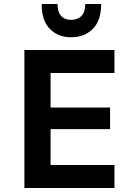

<svg xmlns="http://www.w3.org/2000/svg" viewBox="-20 -948 680 968"><path d="M235 -580V-406H535V-297H235V-116H557V0H103V-696H557V-580ZM190 -928H270Q270 -888 288 -868Q306 -848 339 -848Q372 -848 391 -868Q410 -888 410 -928H490Q490 -844 447.5 -802Q405 -760 339 -760Q273 -760 231.5 -802Q190 -844 190 -928Z"/></svg>

Font: AmikoBold
Style: Bold
Weight: 700
Designer: Pablo Impallari, Rodrigo Fuenzalida, Andres Torresi
Foundry: Impallari Type
Version: Version 1.000; ttfautohint (v1.3)